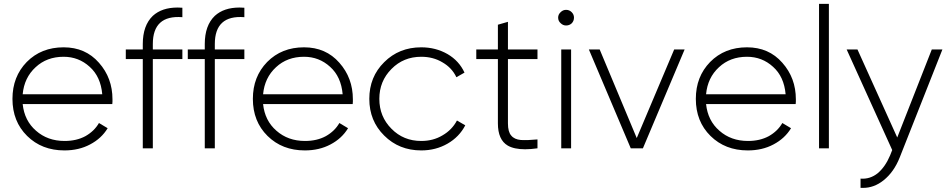

<svg xmlns="http://www.w3.org/2000/svg" viewBox="-20 -750 4799 971"><path d="M301.8 -510.7Q412.1 -510.7 480.5 -432.6Q548.8 -355.5 548.8 -248Q548.8 -244.1 548.8 -236.3Q547.9 -227.5 547.9 -223.6Q397.5 -223.6 94.7 -223.6Q103.5 -139.6 162.1 -88.9Q220.7 -37.1 306.6 -37.1Q367.2 -37.1 412.1 -61.5Q457 -86.9 480.5 -127.9Q495.1 -119.1 524.4 -101.6Q493.2 -49.8 435.5 -19.5Q378.9 10.7 305.7 10.7Q191.4 10.7 117.2 -62.5Q43 -135.7 43 -250Q43 -362.3 115.2 -436.5Q188.5 -510.7 301.8 -510.7ZM301.8 -462.9Q216.8 -462.9 160.2 -410.2Q102.5 -357.4 94.7 -273.4Q228.5 -273.4 497.1 -273.4Q489.3 -362.3 433.6 -412.1Q377.9 -462.9 301.8 -462.9Z M902.3 -663.1Q752.9 -674.8 752.9 -527.3Q752.9 -517.6 752.9 -500Q790 -500 902.3 -500Q902.3 -487.3 902.3 -451.2Q864.3 -451.2 752.9 -451.2Q752.9 -337.9 752.9 0Q740.2 0 702.1 0Q702.1 -112.3 702.1 -451.2Q680.7 -451.2 616.2 -451.2Q616.2 -462.9 616.2 -500Q637.7 -500 702.1 -500Q702.1 -506.8 702.1 -527.3Q702.1 -621.1 752.9 -669.9Q798.8 -711.9 877.9 -711.9Q889.6 -711.9 902.3 -710.9Q902.3 -695.3 902.3 -663.1Z M1215.8 -663.1Q1066.4 -674.8 1066.4 -527.3Q1066.4 -517.6 1066.4 -500Q1103.5 -500 1215.8 -500Q1215.8 -487.3 1215.8 -451.2Q1177.7 -451.2 1066.4 -451.2Q1066.4 -337.9 1066.4 0Q1053.7 0 1015.6 0Q1015.6 -112.3 1015.6 -451.2Q994.1 -451.2 929.7 -451.2Q929.7 -462.9 929.7 -500Q951.2 -500 1015.6 -500Q1015.6 -506.8 1015.6 -527.3Q1015.6 -621.1 1066.4 -669.9Q1112.3 -711.9 1191.4 -711.9Q1203.1 -711.9 1215.8 -710.9Q1215.8 -695.3 1215.8 -663.1Z M1517.6 -510.7Q1627.9 -510.7 1696.3 -432.6Q1764.6 -355.5 1764.6 -248Q1764.6 -244.1 1764.6 -236.3Q1763.7 -227.5 1763.7 -223.6Q1613.3 -223.6 1310.5 -223.6Q1319.3 -139.6 1377.9 -88.9Q1436.5 -37.1 1522.5 -37.1Q1583 -37.1 1627.9 -61.5Q1672.9 -86.9 1696.3 -127.9Q1710.9 -119.1 1740.2 -101.6Q1709 -49.8 1651.4 -19.5Q1594.7 10.7 1521.5 10.7Q1407.2 10.7 1333 -62.5Q1258.8 -135.7 1258.8 -250Q1258.8 -362.3 1331.1 -436.5Q1404.3 -510.7 1517.6 -510.7ZM1517.6 -462.9Q1432.6 -462.9 1376 -410.2Q1318.4 -357.4 1310.5 -273.4Q1444.3 -273.4 1712.9 -273.4Q1705.1 -362.3 1649.4 -412.1Q1593.8 -462.9 1517.6 -462.9Z M2110.4 10.7Q1998 10.7 1922.9 -64.5Q1847.7 -138.7 1847.7 -250Q1847.7 -361.3 1922.9 -435.5Q1998 -510.7 2110.4 -510.7Q2183.6 -510.7 2243.2 -476.6Q2301.8 -442.4 2329.1 -382.8Q2315.4 -375 2288.1 -359.4Q2265.6 -407.2 2217.8 -434.6Q2170.9 -462.9 2110.4 -462.9Q2020.5 -462.9 1960 -401.4Q1898.4 -339.8 1898.4 -250Q1898.4 -160.2 1960 -98.6Q2020.5 -37.1 2110.4 -37.1Q2170.9 -37.1 2217.8 -65.4Q2265.6 -92.8 2291 -140.6Q2304.7 -132.8 2333 -116.2Q2302.7 -57.6 2243.2 -23.4Q2183.6 10.7 2110.4 10.7Z M2698.2 -451.2Q2661.1 -451.2 2548.8 -451.2Q2548.8 -370.1 2548.8 -126Q2548.8 -83 2565.4 -64.5Q2581.1 -44.9 2614.3 -42Q2647.5 -40 2698.2 -44.9Q2698.2 -30.3 2698.2 0Q2664.1 4.9 2635.7 4.9Q2580.1 4.9 2547.9 -13.7Q2498 -43 2498 -126Q2498 -234.4 2498 -451.2Q2470.7 -451.2 2388.7 -451.2Q2388.7 -462.9 2388.7 -500Q2416 -500 2498 -500Q2498 -531.2 2498 -625Q2510.7 -628.9 2548.8 -639.6Q2548.8 -605.5 2548.8 -500Q2586.9 -500 2698.2 -500Q2698.2 -487.3 2698.2 -451.2Z M2842.8 -621.1Q2827.1 -621.1 2815.4 -632.8Q2802.7 -643.6 2802.7 -661.1Q2802.7 -676.8 2815.4 -688.5Q2827.1 -700.2 2842.8 -700.2Q2859.4 -700.2 2871.1 -688.5Q2882.8 -676.8 2882.8 -661.1Q2882.8 -643.6 2871.1 -631.8Q2859.4 -621.1 2842.8 -621.1ZM2818.4 0Q2818.4 -125 2818.4 -500Q2831.1 -500 2868.2 -500Q2868.2 -375 2868.2 0Q2855.5 0 2818.4 0Z M3389.6 -500Q3402.3 -500 3442.4 -500Q3389.6 -375 3231.4 0Q3215.8 0 3169.9 0Q3117.2 -125 2958 -500Q2971.7 -500 3012.7 -500Q3059.6 -387.7 3200.2 -51.8Q3248 -164.1 3389.6 -500Z M3757.8 -510.7Q3868.2 -510.7 3936.5 -432.6Q4004.9 -355.5 4004.9 -248Q4004.9 -244.1 4004.9 -236.3Q4003.9 -227.5 4003.9 -223.6Q3853.5 -223.6 3550.8 -223.6Q3559.6 -139.6 3618.2 -88.9Q3676.8 -37.1 3762.7 -37.1Q3823.2 -37.1 3868.2 -61.5Q3913.1 -86.9 3936.5 -127.9Q3951.2 -119.1 3980.5 -101.6Q3949.2 -49.8 3891.6 -19.5Q3835 10.7 3761.7 10.7Q3647.5 10.7 3573.2 -62.5Q3499 -135.7 3499 -250Q3499 -362.3 3571.3 -436.5Q3644.5 -510.7 3757.8 -510.7ZM3757.8 -462.9Q3672.9 -462.9 3616.2 -410.2Q3558.6 -357.4 3550.8 -273.4Q3684.6 -273.4 3953.1 -273.4Q3945.3 -362.3 3889.6 -412.1Q3834 -462.9 3757.8 -462.9Z M4122.1 0Q4122.1 -182.6 4122.1 -730.5Q4134.8 -730.5 4171.9 -730.5Q4171.9 -547.9 4171.9 0Q4159.2 0 4122.1 0Z M4692.4 -500Q4705.1 -500 4746.1 -500Q4692.4 -363.3 4530.3 45.9Q4501 120.1 4448.2 162.1Q4400.4 200.2 4344.7 200.2Q4338.9 200.2 4332 200.2Q4332 184.6 4332 153.3Q4379.9 157.2 4418.9 126Q4457 93.8 4481.4 36.1Q4484.4 27.3 4492.2 8.8Q4434.6 -118.2 4261.7 -500Q4275.4 -500 4316.4 -500Q4366.2 -388.7 4517.6 -54.7Q4561.5 -166 4692.4 -500Z"/></svg>

Font: LeFont
Style: ExtraLight
Weight: 200
Designer: Leryon MEDIA
Version: Version 1.0